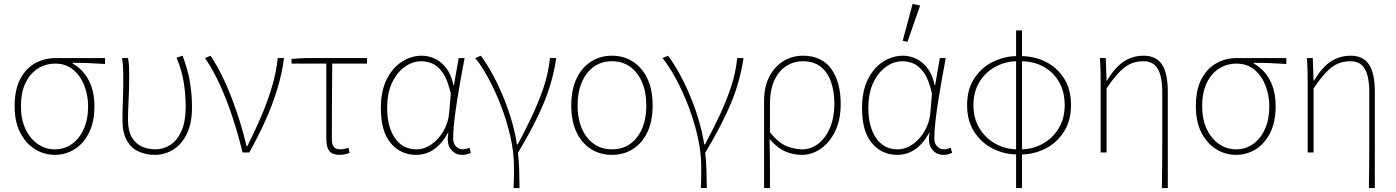

<svg xmlns="http://www.w3.org/2000/svg" viewBox="-20 -772 7068 972"><path d="M258 12Q204 12 157.5 -16.5Q111 -45 82.5 -100Q54 -155 54 -234Q54 -319 83 -373Q112 -427 159 -452.5Q206 -478 260 -478H512V-448Q470 -451 430 -452.5Q390 -454 348 -454V-450Q399 -422 428.5 -367Q458 -312 458 -234Q458 -155 430.5 -100Q403 -45 357.5 -16.5Q312 12 258 12ZM258 -16Q306 -16 344 -43Q382 -70 404 -119Q426 -168 426 -234Q426 -290 406.5 -339.5Q387 -389 350 -419.5Q313 -450 260 -450Q212 -450 172.5 -425.5Q133 -401 109.5 -353Q86 -305 86 -234Q86 -168 109 -119Q132 -70 171 -43Q210 -16 258 -16Z M764 12Q719 12 681.5 -5Q644 -22 622 -61Q600 -100 600 -165Q600 -214 602 -262.5Q604 -311 604 -360Q604 -389 603.5 -415.5Q603 -442 598 -478H628Q633 -453 633.5 -427.5Q634 -402 634 -372Q634 -323 631 -265.5Q628 -208 628 -166Q628 -109 647.5 -76.5Q667 -44 698.5 -30Q730 -16 766 -16Q808 -16 843 -39Q878 -62 899 -109.5Q920 -157 920 -230Q920 -292 910.5 -353Q901 -414 874 -480L904 -490Q930 -424 941 -360Q952 -296 952 -229Q952 -148 926 -94.5Q900 -41 857 -14.5Q814 12 764 12Z M1208 0Q1187 -87 1159 -173Q1131 -259 1096 -337Q1061 -415 1018 -478L1046 -490Q1075 -447 1102.5 -391.5Q1130 -336 1153.5 -274.5Q1177 -213 1196 -151Q1215 -89 1228 -32H1232Q1266 -99 1299 -175Q1332 -251 1355.5 -328.5Q1379 -406 1386 -478H1418Q1407 -396 1382.5 -317Q1358 -238 1322.5 -159.5Q1287 -81 1242 0Z M1700 12Q1675 12 1660 3.5Q1645 -5 1638.5 -23.5Q1632 -42 1632 -72V-450H1456V-474L1522 -478H1838V-450H1662Q1661 -353 1660.5 -258Q1660 -163 1660 -66Q1660 -41 1670 -28.5Q1680 -16 1702 -16Q1713 -16 1724 -18.5Q1735 -21 1744 -24L1750 2Q1743 5 1729 8.5Q1715 12 1700 12Z M2086 12Q2008 12 1958 -47.5Q1908 -107 1908 -225Q1908 -310 1937 -369Q1966 -428 2013.5 -459Q2061 -490 2116 -490Q2148 -490 2180.5 -475.5Q2213 -461 2238.5 -428Q2264 -395 2276 -340H2278L2302 -478H2332Q2322 -426 2312 -370Q2302 -314 2293.5 -259.5Q2285 -205 2279.5 -156.5Q2274 -108 2274 -70Q2274 -46 2288.5 -31Q2303 -16 2322 -16Q2331 -16 2340.5 -18.5Q2350 -21 2357 -24L2364 2Q2357 5 2346 8.5Q2335 12 2320 12Q2284 12 2262 -16.5Q2240 -45 2250 -100H2248Q2187 12 2086 12ZM2088 -16Q2128 -16 2164.5 -41.5Q2201 -67 2225.5 -109.5Q2250 -152 2254 -202L2262 -298Q2246 -370 2220.5 -405Q2195 -440 2167 -451Q2139 -462 2114 -462Q2069 -462 2029.5 -434Q1990 -406 1965 -353.5Q1940 -301 1940 -225Q1940 -131 1979 -73.5Q2018 -16 2088 -16Z M2580 180Q2581 157 2581.5 140.5Q2582 124 2582 108.5Q2582 93 2582 72Q2582 1 2564.5 -77.5Q2547 -156 2518 -232Q2489 -308 2454.5 -372Q2420 -436 2386 -478L2414 -490Q2442 -453 2470.5 -401.5Q2499 -350 2524.5 -289.5Q2550 -229 2569 -165Q2588 -101 2597 -41H2601Q2638 -110 2672.5 -182.5Q2707 -255 2732 -329.5Q2757 -404 2764 -478H2796Q2787 -418 2771.5 -362Q2756 -306 2732.5 -249.5Q2709 -193 2677 -131.5Q2645 -70 2602 2Q2607 42 2608.5 90Q2610 138 2610 180Z M3078 12Q3019 12 2972.5 -17Q2926 -46 2899 -102Q2872 -158 2872 -238Q2872 -319 2899 -375Q2926 -431 2972.5 -460.5Q3019 -490 3078 -490Q3137 -490 3183.5 -460.5Q3230 -431 3257 -375Q3284 -319 3284 -238Q3284 -158 3257 -102Q3230 -46 3183.5 -17Q3137 12 3078 12ZM3078 -16Q3158 -16 3205 -77Q3252 -138 3252 -238Q3252 -305 3230.5 -355.5Q3209 -406 3170 -434Q3131 -462 3078 -462Q3025 -462 2986 -434Q2947 -406 2925.5 -355.5Q2904 -305 2904 -238Q2904 -138 2951.5 -77Q2999 -16 3078 -16Z M3528 180Q3529 157 3529.5 140.5Q3530 124 3530 108.5Q3530 93 3530 72Q3530 1 3512.5 -77.5Q3495 -156 3466 -232Q3437 -308 3402.5 -372Q3368 -436 3334 -478L3362 -490Q3390 -453 3418.5 -401.5Q3447 -350 3472.5 -289.5Q3498 -229 3517 -165Q3536 -101 3545 -41H3549Q3586 -110 3620.5 -182.5Q3655 -255 3680 -329.5Q3705 -404 3712 -478H3744Q3735 -418 3719.5 -362Q3704 -306 3680.5 -249.5Q3657 -193 3625 -131.5Q3593 -70 3550 2Q3555 42 3556.5 90Q3558 138 3558 180Z M3848 180V-257Q3848 -334 3875.5 -385.5Q3903 -437 3947.5 -463.5Q3992 -490 4044 -490Q4140 -490 4188 -423.5Q4236 -357 4236 -246Q4236 -165 4208 -107.5Q4180 -50 4135 -19Q4090 12 4040 12Q3995 12 3955 -5.5Q3915 -23 3876 -68Q3877 -20 3877.5 18Q3878 56 3878 94Q3878 132 3878 180ZM4042 -16Q4087 -16 4124 -45.5Q4161 -75 4182.5 -127Q4204 -179 4204 -246Q4204 -307 4187.5 -356Q4171 -405 4135.5 -433.5Q4100 -462 4042 -462Q4000 -462 3962.5 -439Q3925 -416 3901.5 -368Q3878 -320 3878 -244V-102Q3922 -48 3962.5 -32Q4003 -16 4042 -16Z M4522 12Q4444 12 4394 -47.5Q4344 -107 4344 -225Q4344 -310 4373 -369Q4402 -428 4449.5 -459Q4497 -490 4552 -490Q4584 -490 4616.5 -475.5Q4649 -461 4674.5 -428Q4700 -395 4712 -340H4714L4738 -478H4768Q4758 -426 4748 -370Q4738 -314 4729.5 -259.5Q4721 -205 4715.5 -156.5Q4710 -108 4710 -70Q4710 -46 4724.5 -31Q4739 -16 4758 -16Q4767 -16 4776.5 -18.5Q4786 -21 4793 -24L4800 2Q4793 5 4782 8.5Q4771 12 4756 12Q4720 12 4698 -16.5Q4676 -45 4686 -100H4684Q4623 12 4522 12ZM4524 -16Q4564 -16 4600.5 -41.5Q4637 -67 4661.5 -109.5Q4686 -152 4690 -202L4698 -298Q4682 -370 4656.5 -405Q4631 -440 4603 -451Q4575 -462 4550 -462Q4505 -462 4465.5 -434Q4426 -406 4401 -353.5Q4376 -301 4376 -225Q4376 -131 4415 -73.5Q4454 -16 4524 -16ZM4574 -560 4550 -566 4600 -752 4638 -744Z M5124 180V-618H5154V180ZM5130 10Q5066 10 5007.5 -19Q4949 -48 4912.5 -104Q4876 -160 4876 -240Q4876 -320 4912.5 -375.5Q4949 -431 5007.5 -459.5Q5066 -488 5130 -488V-462Q5072 -462 5021 -435Q4970 -408 4939 -358Q4908 -308 4908 -240Q4908 -172 4939 -121.5Q4970 -71 5021 -43.5Q5072 -16 5130 -16ZM5148 10V-16Q5207 -16 5257.5 -43.5Q5308 -71 5339 -121.5Q5370 -172 5370 -240Q5370 -308 5341 -358Q5312 -408 5261.5 -435Q5211 -462 5148 -462V-488Q5216 -488 5273.5 -459.5Q5331 -431 5366.5 -375.5Q5402 -320 5402 -240Q5402 -160 5365.5 -104Q5329 -48 5271 -19Q5213 10 5148 10Z M5862 180Q5863 120 5863.5 59.5Q5864 -1 5864 -62Q5864 -123 5864 -183.5Q5864 -244 5864 -304Q5864 -384 5841.5 -423Q5819 -462 5768 -462Q5734 -462 5705.5 -450Q5677 -438 5647.5 -408Q5618 -378 5582 -324V0H5552V-360Q5552 -389 5551.5 -415.5Q5551 -442 5548 -478H5578L5582 -364H5584Q5626 -433 5670.5 -461.5Q5715 -490 5770 -490Q5833 -490 5862.5 -445.5Q5892 -401 5892 -308V180Z M6238 12Q6184 12 6137.5 -16.5Q6091 -45 6062.5 -100Q6034 -155 6034 -234Q6034 -319 6063 -373Q6092 -427 6139 -452.5Q6186 -478 6240 -478H6492V-448Q6450 -451 6410 -452.5Q6370 -454 6328 -454V-450Q6379 -422 6408.5 -367Q6438 -312 6438 -234Q6438 -155 6410.5 -100Q6383 -45 6337.5 -16.5Q6292 12 6238 12ZM6238 -16Q6286 -16 6324 -43Q6362 -70 6384 -119Q6406 -168 6406 -234Q6406 -290 6386.5 -339.5Q6367 -389 6330 -419.5Q6293 -450 6240 -450Q6192 -450 6152.5 -425.5Q6113 -401 6089.5 -353Q6066 -305 6066 -234Q6066 -168 6089 -119Q6112 -70 6151 -43Q6190 -16 6238 -16Z M6910 180Q6911 120 6911.5 59.5Q6912 -1 6912 -62Q6912 -123 6912 -183.5Q6912 -244 6912 -304Q6912 -384 6889.5 -423Q6867 -462 6816 -462Q6782 -462 6753.5 -450Q6725 -438 6695.5 -408Q6666 -378 6630 -324V0H6600V-360Q6600 -389 6599.5 -415.5Q6599 -442 6596 -478H6626L6630 -364H6632Q6674 -433 6718.5 -461.5Q6763 -490 6818 -490Q6881 -490 6910.5 -445.5Q6940 -401 6940 -308V180Z"/></svg>

Font: Source Sans Variable
Style: Regular
Weight: 200
Designer: Paul D. Hunt
Foundry: Adobe Systems Incorporated
Version: Version 3.006;hotconv 1.0.111;makeotfexe 2.5.65597